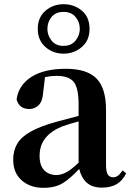

<svg xmlns="http://www.w3.org/2000/svg" viewBox="-20 -880 625 916"><path d="M283.2 -661.1Q320.3 -661.1 340.6 -686.5Q360.8 -711.9 360.8 -742.2Q360.8 -774.4 340.6 -798.8Q320.3 -823.2 283.2 -823.2Q245.6 -823.2 225.8 -798.8Q206.1 -774.4 206.1 -742.2Q206.1 -711.9 225.8 -686.5Q245.6 -661.1 283.2 -661.1ZM283.2 -624Q232.9 -624 196.5 -656Q160.2 -688 160.2 -742.2Q160.2 -796.9 196.5 -828.4Q232.9 -859.9 283.2 -859.9Q334 -859.9 370.6 -829.1Q407.2 -798.3 407.2 -742.2Q407.2 -687 370.1 -655.5Q333 -624 283.2 -624ZM465.8 15.1Q420.4 15.1 394 -8.5Q367.7 -32.2 357.9 -74.2Q317.4 -30.3 280.8 -7.1Q244.1 16.1 187 16.1Q124 16.1 83.5 -19.5Q43 -55.2 43 -118.2Q43 -161.1 61.8 -193.6Q80.6 -226.1 124.8 -251.2Q168.9 -276.4 245.1 -297.9L355 -327.1V-380.9Q355 -461.4 331.3 -489.7Q307.6 -518.1 250 -518.1Q225.1 -518.1 194.8 -512.2L186 -439Q183.1 -396.5 164.3 -378.2Q145.5 -359.9 120.1 -359.9Q71.3 -359.9 59.1 -405.8Q68.8 -473.6 129.2 -512.7Q189.5 -551.8 294.9 -551.8Q394.5 -551.8 440.2 -505.6Q485.8 -459.5 485.8 -356V-95.2Q485.8 -59.6 494.6 -46.9Q503.4 -34.2 520 -34.2Q531.2 -34.2 541.3 -40.8Q551.3 -47.4 564.9 -66.9L582 -53.2Q564 -17.1 535.9 -1Q507.8 15.1 465.8 15.1ZM355 -104V-300.8Q332.5 -294.9 312.3 -288.6Q292 -282.2 276.9 -276.9Q223.6 -255.4 196.3 -220.7Q168.9 -186 168.9 -136.2Q168.9 -90.3 191.2 -67.6Q213.4 -44.9 250 -44.9Q270 -44.9 294.2 -56.9Q318.4 -68.8 355 -104Z"/></svg>

Font: Source Han Serif TW
Style: Bold
Weight: 700
Designer: Ryoko NISHIZUKA Ë•øÂ°öÊ∂ºÂ≠ê (kana & ideographs); Frank Grie√ühammer (Latin, Greek & Cyrillic); Wenlong ZHANG Âº†ÊñáÈæô 
Foundry: Adobe
Version: Version 2.003;hotconv 1.1.1;makeotfexe 2.6.0